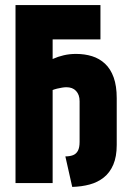

<svg xmlns="http://www.w3.org/2000/svg" viewBox="-20 -720 510 755"><path d="M279 -508Q253 -508 230 -502.5Q207 -497 189.5 -489Q172 -481 161 -475V-354Q172 -360 183 -364.5Q194 -369 204.5 -371.5Q215 -374 224.5 -375.5Q234 -377 241 -377Q253 -377 262.5 -373.5Q272 -370 279 -362.5Q286 -355 289.5 -345Q293 -335 293 -322V-162Q293 -140 286.5 -127.5Q280 -115 267.5 -110Q255 -105 237 -105L264 15Q301 14 332.5 5.5Q364 -3 388 -22Q412 -41 425.5 -72.5Q439 -104 439 -150V-334Q439 -382 427 -415.5Q415 -449 393 -469.5Q371 -490 342 -499Q313 -508 279 -508ZM41 0H187V-565H375V-700H41Z"/></svg>

Font: Advent Pro ExtraBold
Style: Regular
Weight: 800
Designer: VivaRado, Andreas Kalpakidis
Foundry: VivaRado, Andreas Kalpakidis
Version: Version 3.000